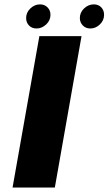

<svg xmlns="http://www.w3.org/2000/svg" viewBox="-20 -836 484 856"><path d="M36 0H224.5L343.5 -675H155.5ZM143 -709Q166.5 -709 185.8 -727Q205 -745 205 -770Q205 -790 191.8 -803.2Q178.5 -816.5 158.5 -816.5Q134.5 -816.5 115.5 -798.5Q96.5 -780.5 96.5 -755.5Q96.5 -736 109.2 -722.5Q122 -709 143 -709ZM382.5 -709Q406.5 -709 425.2 -727Q444 -745 444 -770Q444 -790 431.5 -803.2Q419 -816.5 398 -816.5Q374 -816.5 355 -798.5Q336 -780.5 336 -755.5Q336 -736 349.2 -722.5Q362.5 -709 382.5 -709Z"/></svg>

Font: Anybody Expanded
Style: Bold Italic
Weight: 700
Width: 7
Italic angle: -10°
Version: Version 1.113;gftools[0.9.25]